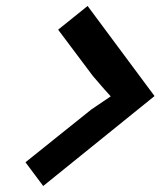

<svg xmlns="http://www.w3.org/2000/svg" viewBox="-20 -725 559 640"><path d="M272 -705.1 495.1 -404.8 124 -105 64.9 -184.1 284.2 -359.9 349.1 -403.8 327.1 -428.2 290 -471.2 173.8 -626Z"/></svg>

Font: Sinkin Sans 500 Medium Italic
Style: Regular
Weight: 500
Italic angle: -112°
Designer: Keith Bates
Foundry: K-Type
Version: Sinkin Sans (version 1.0)  by Keith Bates   •   © 2014   www